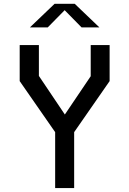

<svg xmlns="http://www.w3.org/2000/svg" viewBox="-20 -960 660 980"><path d="M261.5 0H358.5V-285.5L539.5 -546V-730H443V-571L311 -375.5L178.5 -572.5V-730H80.5V-546L261.5 -285.5ZM132.5 -820H223.5L310 -908L396.5 -820H487.5L361.5 -940.5H258.5Z"/></svg>

Font: Monaspace Krypton
Style: Regular
Weight: 400
Designer: Riley Cran & the Lettermatic Team
Foundry: Lettermatic
Version: Version 1.200 (Monaspace Krypton)